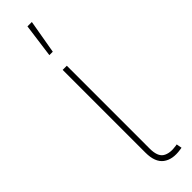

<svg xmlns="http://www.w3.org/2000/svg" viewBox="-263 -743 738 738"><g transform="rotate(-45 106.0 -374.0)"><path d="M188.5 0.5Q141.6 7.8 114 -12.9Q86.4 -33.7 86.4 -85.4V-535.6H108.9V-85.4Q108.9 -42.5 129.9 -29.3Q150.9 -16.1 188 -22Q190.4 -22.9 190.7 -22.7Q190.9 -22.5 193.8 -22.9L197.8 -1Q195.3 -0.5 193.1 -0.2Q190.9 0 188.5 0.5ZM90.3 -611.8 108.9 -749.5H132.8L108.9 -611.8Z"/></g></svg>

Font: Inter 20pt Thin
Style: Regular
Weight: 250
Version: Version 4.001;git-66647c0bb